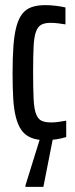

<svg xmlns="http://www.w3.org/2000/svg" viewBox="-20 -538 294 748"><path d="M157 8Q124 8 101 -1.5Q78 -11 64 -30.5Q50 -50 42 -81Q34 -112 31.5 -154.5Q29 -197 29 -253Q29 -316 32.5 -361Q36 -406 44.5 -436.5Q53 -467 67.5 -485Q82 -503 104 -510.5Q126 -518 156 -518Q176 -518 197 -515.5Q218 -513 235 -509V-443Q223 -445 207.5 -447Q192 -449 177 -449Q155 -449 141.5 -442Q128 -435 120.5 -415.5Q113 -396 111 -358Q109 -320 109 -257Q109 -191 111 -151.5Q113 -112 121 -92.5Q129 -73 143 -67Q157 -61 180 -61Q195 -61 210.5 -63.5Q226 -66 238 -68V-4Q218 2 197.5 5Q177 8 157 8ZM79 190V185L142 -18H189V-13L149 190Z"/></svg>

Font: Saira UltraCondensed SemiBold
Style: Regular
Weight: 600
Width: 1
Designer: Hector Gatti with collaboration of the Omnibus-Type team
Foundry: Omnibus-Type
Version: Version 1.101